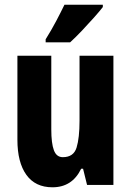

<svg xmlns="http://www.w3.org/2000/svg" viewBox="-20 -786 558 816"><path d="M462 -549V0H350L333 -69H325Q287 10 203 10Q130 10 92 -43Q54 -96 54 -192V-549H198V-236Q198 -177 209 -147.5Q220 -118 247 -118Q293 -118 305.5 -159Q318 -200 318 -273V-549ZM417 -756Q404 -739 380 -712Q356 -685 329 -656.5Q302 -628 278 -606H174V-619Q199 -659 218.5 -696Q238 -733 254 -766H417Z"/></svg>

Font: Noto Sans Gurmukhi ExtraCondensed ExtraBold
Style: Regular
Weight: 800
Width: 2
Designer: Jelle Bosma - Monotype Design Team
Foundry: Monotype Imaging Inc.
Version: Version 2.004; ttfautohint (v1.8.4.7-5d5b)